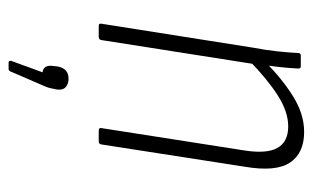

<svg xmlns="http://www.w3.org/2000/svg" viewBox="-164 -366 745 458"><g transform="rotate(90 209.0 -137.5)"><path d="M292 0Q285 0 286 -6L339 -345Q348 -400 333.5 -426Q319 -452 282 -452Q247 -452 208 -427Q169 -402 125 -359L129 -398Q169 -438 211 -464Q253 -490 295 -490Q346 -490 368.5 -456Q391 -422 378 -347L325 -6Q324 0 318 0ZM42 0Q36 0 37 -6L94 -367Q100 -398 103 -426.5Q106 -455 107 -476Q107 -482 113 -482H139Q144 -482 144 -476Q143 -454 140 -427.5Q137 -401 133 -382L134 -375L76 -6Q75 0 68 0ZM130 215Q124 215 126 208L153 134Q144 133 140 126.5Q136 120 138 108L139 98Q144 72 168 72Q181 72 188.5 79Q196 86 194 100L192 109Q191 117 188 124.5Q185 132 181 141L152 208Q150 215 145 215Z"/></g></svg>

Font: Sofia Sans Condensed ExtraLight
Style: Italic
Weight: 250
Italic angle: -9°
Version: Version 4.100